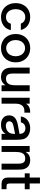

<svg xmlns="http://www.w3.org/2000/svg" viewBox="1481 -2284 814 3816"><g transform="rotate(90 1888.0 -376.0)"><path d="M42 -282Q42 -365 77 -430.5Q112 -496 175 -532.5Q238 -569 320 -569Q419 -569 487.5 -519Q556 -469 576 -383H448Q434 -425 400.5 -448Q367 -471 320 -471Q274 -471 238 -447.5Q202 -424 182 -381Q162 -338 162 -282Q162 -224 182 -180Q202 -136 238 -112Q274 -88 320 -88Q371 -88 405.5 -114Q440 -140 451 -185H579Q560 -93 490 -41Q420 11 320 11Q238 11 175 -26Q112 -63 77 -129.5Q42 -196 42 -282Z M656 -282Q656 -365 691.5 -430.5Q727 -496 791 -532.5Q855 -569 937 -569Q1019 -569 1083 -532.5Q1147 -496 1183 -430.5Q1219 -365 1219 -282Q1219 -197 1183.5 -130.5Q1148 -64 1084 -26.5Q1020 11 937 11Q855 11 791 -26Q727 -63 691.5 -129.5Q656 -196 656 -282ZM1098 -282Q1098 -334 1077.5 -376.5Q1057 -419 1020 -443Q983 -467 937 -467Q891 -467 854 -443.5Q817 -420 796.5 -377.5Q776 -335 776 -282Q776 -226 797 -183Q818 -140 854.5 -116Q891 -92 937 -92Q983 -92 1020 -116.5Q1057 -141 1077.5 -184Q1098 -227 1098 -282Z M1347 -81Q1334 -108 1328.5 -141.5Q1323 -175 1323 -232V-559H1441V-231Q1441 -147 1470 -115Q1494 -88 1546 -88Q1603 -88 1636 -124Q1657 -147 1666 -185.5Q1675 -224 1675 -289V-559H1793V0H1675V-76Q1640 -30 1603.5 -9.5Q1567 11 1518 11Q1392 11 1347 -81Z M1922 0V-559H2040V-489Q2073 -533 2112.5 -551Q2152 -569 2206 -569H2219V-454H2189Q2122 -454 2086 -418Q2040 -375 2040 -270V0Z M2273 -152Q2273 -230 2334 -275Q2378 -307 2464 -324L2641 -357Q2640 -413 2611 -443Q2580 -474 2527 -474Q2484 -474 2452 -449.5Q2420 -425 2412 -383H2294Q2308 -473 2374.5 -521Q2441 -569 2528 -569Q2578 -569 2621.5 -555Q2665 -541 2696 -513Q2737 -475 2747.5 -424Q2758 -373 2758 -303V0H2640V-80Q2618 -42 2584 -20Q2537 11 2455 11Q2373 11 2323 -32Q2273 -75 2273 -152ZM2558 -102Q2605 -126 2623.5 -165Q2642 -204 2642 -268L2493 -239Q2435 -227 2411 -205Q2391 -185 2391 -155Q2391 -122 2415.5 -103.5Q2440 -85 2481 -85Q2522 -85 2558 -102Z M2882 0V-559H3000V-483Q3035 -531 3072 -550Q3109 -569 3156 -569Q3282 -569 3327 -478Q3344 -445 3348 -411Q3352 -377 3352 -327V0H3233V-327Q3233 -371 3226.5 -399Q3220 -427 3205 -443Q3181 -470 3129 -470Q3068 -470 3038 -434Q3018 -411 3009 -373Q3000 -335 3000 -269V0Z M3640 0Q3575 0 3542 -30Q3509 -60 3509 -129V-461H3425V-559H3509V-763H3627V-559H3741V-461H3627V-162Q3627 -130 3637 -114.5Q3647 -99 3681 -99H3740V0Z"/></g></svg>

Font: Open Sauce One SemiBold
Style: Regular
Weight: 600
Designer: Alfredo Marco Pradil
Foundry: Creative Sauce Fz LLC
Version: Version 1.477